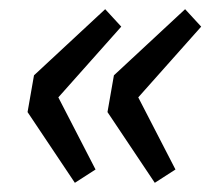

<svg xmlns="http://www.w3.org/2000/svg" viewBox="-20 -460 476 418"><path d="M317 -62 214 -216 228 -296 383 -440 418 -402 281 -248 362 -91ZM143 -62 40 -216 54 -296 209 -440 244 -402 107 -248 188 -91Z"/></svg>

Font: TypoPRO Source Sans Pro
Style: Italic
Weight: 600
Italic angle: -11°
Designer: Paul D. Hunt
Foundry: Adobe Systems Incorporated
Version: Version 1.075;PS 2.000;hotconv 1.0.86;makeotf.lib2.5.63406